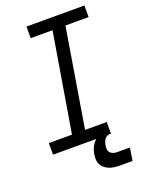

<svg xmlns="http://www.w3.org/2000/svg" viewBox="-168 -818 837 1090"><g transform="rotate(-20 250.0 -273.5)"><path d="M26 0V-70H166L265 -665H133V-735H483V-665H343L245 -70H376V0ZM363 188Q346 188 330 186Q314 184 299.5 178.5Q285 173 273 163.5Q261 154 253.5 140.5Q246 127 245 110.5Q244 94 247 78Q250 56 260.5 35Q271 14 289 -1.5Q307 -17 329.5 -23.5Q352 -30 374 -30L369 0Q360 0 351 5Q342 10 336.5 18.5Q331 27 328 36Q325 45 324 54Q322 66 323.5 77.5Q325 89 333 97Q341 105 352 108Q363 111 375 111H450L438 188Z"/></g></svg>

Font: Iosevka Gothic
Style: Italic
Weight: 400
Italic angle: -9°
Monospace: yes
Designer: Belleve Invis
Foundry: Belleve Invis
Version: Version 15.5.1; ttfautohint (v1.8.4)